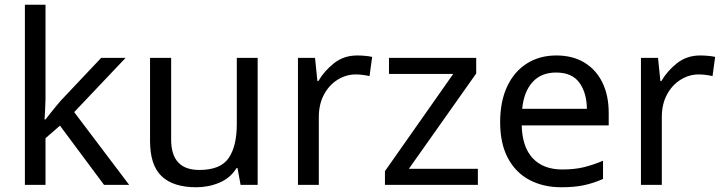

<svg xmlns="http://www.w3.org/2000/svg" viewBox="-20 -780 3052 810"><path d="M172 -363Q172 -347 170.5 -321Q169 -295 168 -276H172Q178 -284 190 -299Q202 -314 214.5 -329.5Q227 -345 236 -355L407 -536H510L293 -307L525 0H419L233 -250L172 -197V0H85V-760H172Z M1067 -536V0H995L982 -71H978Q952 -29 906 -9.5Q860 10 808 10Q711 10 662 -36.5Q613 -83 613 -185V-536H702V-191Q702 -63 821 -63Q910 -63 944.5 -113Q979 -163 979 -257V-536Z M1487 -546Q1502 -546 1519.5 -544.5Q1537 -543 1550 -540L1539 -459Q1526 -462 1510.5 -464Q1495 -466 1481 -466Q1440 -466 1404 -443.5Q1368 -421 1346.5 -380.5Q1325 -340 1325 -286V0H1237V-536H1309L1319 -438H1323Q1349 -482 1390 -514Q1431 -546 1487 -546Z M1996 0H1604V-58L1892 -468H1621V-536H1989V-470L1705 -68H1996Z M2327 -546Q2396 -546 2445.5 -516Q2495 -486 2521.5 -431.5Q2548 -377 2548 -304V-251H2181Q2183 -160 2227.5 -112.5Q2272 -65 2352 -65Q2403 -65 2442.5 -74.5Q2482 -84 2524 -102V-25Q2483 -7 2443 1.5Q2403 10 2348 10Q2272 10 2213.5 -21Q2155 -52 2122.5 -113.5Q2090 -175 2090 -264Q2090 -352 2119.5 -415Q2149 -478 2202.5 -512Q2256 -546 2327 -546ZM2326 -474Q2263 -474 2226.5 -433.5Q2190 -393 2183 -321H2456Q2455 -389 2424 -431.5Q2393 -474 2326 -474Z M2934 -546Q2949 -546 2966.5 -544.5Q2984 -543 2997 -540L2986 -459Q2973 -462 2957.5 -464Q2942 -466 2928 -466Q2887 -466 2851 -443.5Q2815 -421 2793.5 -380.5Q2772 -340 2772 -286V0H2684V-536H2756L2766 -438H2770Q2796 -482 2837 -514Q2878 -546 2934 -546Z"/></svg>

Font: Noto Sans Old South Arabian
Style: Regular
Weight: 400
Designer: Monotype Design Team
Foundry: Monotype Imaging Inc.
Version: Version 2.001; ttfautohint (v1.8.4.7-5d5b)